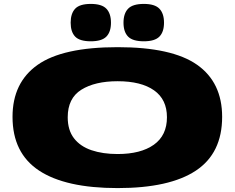

<svg xmlns="http://www.w3.org/2000/svg" viewBox="-20 -951 1199 981"><path d="M581 10Q315 10 179.5 -79.5Q44 -169 44 -354Q44 -529 172 -619.5Q300 -710 581 -710Q859 -710 987 -620Q1115 -530 1115 -354Q1115 -168 980.5 -79Q846 10 581 10ZM581 -164Q699 -164 766 -211.5Q833 -259 833 -352Q833 -443 767 -489.5Q701 -536 581 -536Q465 -536 395.5 -492.5Q326 -449 326 -352Q326 -286 358 -244.5Q390 -203 447.5 -183.5Q505 -164 581 -164ZM715 -740Q658 -740 634.5 -764Q611 -788 611 -835Q611 -882 634.5 -906.5Q658 -931 715 -931Q771 -931 794.5 -906.5Q818 -882 818 -835Q818 -788 794.5 -764Q771 -740 715 -740ZM444 -740Q387 -740 364 -764Q341 -788 341 -835Q341 -882 364 -906.5Q387 -931 444 -931Q500 -931 523.5 -906.5Q547 -882 547 -835Q547 -788 523.5 -764Q500 -740 444 -740Z"/></svg>

Font: Georama ExtraExtended ExtraBold
Style: Regular
Weight: 800
Width: 8
Designer: Jean-Baptiste Levee
Foundry: Production Type
Version: Version 1.000